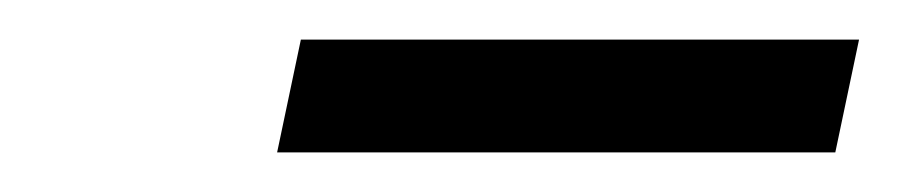

<svg xmlns="http://www.w3.org/2000/svg" viewBox="-20 -628 454 97"><path d="M120 -551 132 -608H414L402 -551Z"/></svg>

Font: Isabella Sans
Style: Italic
Weight: 400
Italic angle: -12°
Designer: Christian Thalmann (Catharsis Fonts), Cristiano Sobral
Foundry: The Isabella Sans Project Authors
Version: Version 2.026; ttfautohint (v1.8.4.7-5d5b-dirty)